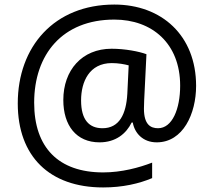

<svg xmlns="http://www.w3.org/2000/svg" viewBox="-20 -734 939 843"><path d="M841 -357C841 -578 690 -714 482 -714C218 -714 58 -529 58 -280C58 -48 197 89 433 89C519 89 591 72 648 48V-20C591 2 514 23 433 23C237 23 130 -86 130 -283C130 -495 254 -648 482 -648C648 -648 771 -543 771 -358C771 -255 736 -171 674 -171C641 -171 612 -187 612 -257C612 -261 612 -269 613 -293L623 -496C591 -508 529 -520 470 -520C340 -520 258 -426 258 -295C258 -183 315 -109 417 -109C488 -109 534 -147 558 -196H563C571 -150 607 -109 668 -109C784 -109 841 -235 841 -357ZM336 -293C336 -375 372 -457 471 -457C499 -457 527 -452 545 -447L539 -322C534 -233 504 -171 430 -171C372 -171 336 -207 336 -293Z"/></svg>

Font: Noto Sans Psalter Pahlavi
Style: Regular
Weight: 400
Designer: Monotype Design Team
Foundry: Monotype Imaging Inc.
Version: Version 2.002